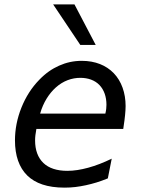

<svg xmlns="http://www.w3.org/2000/svg" viewBox="-20 -837 642 871"><path d="M344.2 -633.3H414.1L317.9 -816.9H221.2ZM272.5 14.2C307.6 14.2 336.9 10.3 369.1 3.4C402.8 -3.9 432.1 -12.7 469.2 -27.8L486.8 -117.2C449.7 -99.1 414.1 -85.4 380.4 -76.2C346.2 -66.9 315.4 -62 285.2 -62C238.8 -62 201.7 -73.7 176.8 -97.7C151.9 -121.6 139.2 -156.2 139.2 -199.7C139.2 -208 139.6 -215.3 140.6 -223.6C141.6 -231.9 143.1 -241.7 145 -252H539.1C543.9 -282.7 546.4 -304.7 547.4 -314.9C548.8 -331.1 549.8 -342.3 549.8 -356C549.8 -415.5 531.2 -468.8 495.6 -505.4C461.4 -540.5 412.6 -561 351.1 -561C314 -561 280.8 -553.7 248 -539.1C216.3 -524.9 187.5 -505.4 158.2 -475.1C123.5 -439.5 96.7 -397.5 77.1 -348.6C57.6 -299.8 47.9 -250 47.9 -200.2C47.9 -130.4 66.9 -76.7 104 -40.5C140.1 -5.4 194.8 14.2 272.5 14.2ZM162.1 -321.8C176.3 -372.6 203.1 -413.1 232.9 -439.9C267.1 -470.7 306.2 -483.9 344.7 -483.9C379.4 -483.9 410.2 -473.1 431.2 -451.2C452.1 -429.2 462.9 -398.4 462.9 -361.8C462.9 -354 462.4 -349.1 461.9 -343.8C461.4 -337.9 460 -330.6 458 -321.8Z"/></svg>

Font: Hack
Style: Oblique
Weight: 400
Italic angle: -12°
Monospace: yes
Designer: Christopher Simpkins
Foundry: Christopher Simpkins
Version: Version 2.010